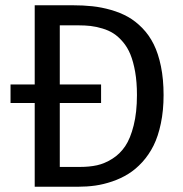

<svg xmlns="http://www.w3.org/2000/svg" viewBox="-20 -709 696 729"><path d="M255.9 -689Q295.9 -689 330.6 -685.3Q365.2 -681.6 401.1 -671.4Q437 -661.1 465.8 -645Q494.6 -628.9 520.5 -602.3Q546.4 -575.7 563.7 -540.8Q581.1 -505.9 591.1 -457Q601.1 -408.2 601.1 -348.1Q601.1 -289.6 590.8 -240.5Q580.6 -191.4 563 -156.2Q545.4 -121.1 520.3 -93.5Q495.1 -65.9 467 -48.6Q439 -31.2 406 -20Q373 -8.8 341.8 -4.4Q310.5 0 276.9 0H111.8V-317.9H20V-388.2H111.8V-689ZM284.2 -75.2Q319.3 -75.2 348.4 -81.5Q377.4 -87.9 406.5 -106.2Q435.5 -124.5 455.3 -153.8Q475.1 -183.1 487.5 -232.7Q500 -282.2 500 -348.1Q500 -397 493.2 -436Q486.3 -475.1 475.1 -502.4Q463.9 -529.8 446.5 -550Q429.2 -570.3 410.9 -582Q392.6 -593.8 368.9 -600.8Q345.2 -607.9 324 -610.4Q302.7 -612.8 276.9 -612.8H207V-388.2H363.8V-317.9H207V-75.2Z"/></svg>

Font: FiraGO
Style: Regular
Weight: 400
Designer: bBox Type
Foundry: bBox Type GmbH
Version: Version 1.001;PS 001.001;hotconv 1.0.88;makeotf.lib2.5.64775